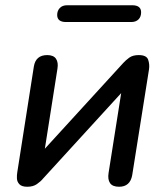

<svg xmlns="http://www.w3.org/2000/svg" viewBox="-20 -705 633 732"><path d="M84 7Q63 7 54 -2.5Q45 -12 44.5 -25Q44 -38 46 -49L109 -451Q116 -495 160 -495Q184 -495 193.5 -481Q203 -467 199 -443L151 -138L450 -465Q459 -475 472.5 -485Q486 -495 509 -495Q539 -495 545 -477Q551 -459 548 -440L484 -37Q476 7 434 7Q409 7 399.5 -7Q390 -21 394 -46L442 -350L144 -24Q135 -13 120.5 -3Q106 7 84 7ZM232 -621Q198 -621 198 -648Q198 -664 208 -674.5Q218 -685 236 -685H484Q518 -685 518 -658Q518 -641 508 -631Q498 -621 480 -621Z"/></svg>

Font: Nunito SemiBold
Style: Italic
Weight: 600
Italic angle: -9°
Designer: Vernon Adams
Foundry: Vernon Adams
Version: Version 3.601; ttfautohint (v1.8.2.53-6de2)